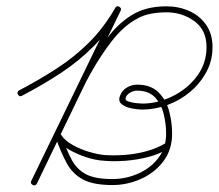

<svg xmlns="http://www.w3.org/2000/svg" viewBox="-20 -577 693 608"><path d="M41 -291Q104 -324 159.5 -360Q215 -396 261.5 -442Q308 -488 345 -552Q349 -560 357 -556Q366 -551 362 -543Q295 -406 229 -269.5Q163 -133 97 4Q92 13 84 9Q75 4 79 -4Q97 -40 114.5 -76.5Q132 -113 150 -149Q175 -202 201 -254Q227 -306 256 -356Q285 -408 318 -454Q351 -500 396 -528.5Q441 -557 507 -557Q546 -557 579.5 -542Q613 -527 633 -498Q653 -469 653 -428Q653 -385 633.5 -349Q614 -313 582 -286Q550 -259 510 -244.5Q470 -230 430 -230Q418 -230 398 -233.5Q378 -237 365 -247.5Q352 -258 362 -278Q368 -292 383 -300.5Q398 -309 414 -309Q457 -309 481.5 -285Q506 -261 515.5 -225.5Q525 -190 525 -154Q525 -103 497.5 -66.5Q470 -30 426.5 -10.5Q383 9 336 9Q276 9 243 -8.5Q210 -26 191.5 -60Q173 -94 156 -142Q153 -150 161 -154Q168 -158 173 -151Q185 -132 210 -118Q235 -104 262.5 -96Q290 -88 311 -86Q311 -86 311 -86Q311 -86 311 -86Q311 -86 311 -86Q311 -86 311 -86Q341 -84 376 -86.5Q411 -89 445 -98.5Q479 -108 505 -124Q513 -129 518 -121Q524 -113 515 -108Q488 -90 452 -80.5Q416 -71 378.5 -68Q341 -65 309 -68Q309 -68 309 -68Q309 -68 310 -68Q310 -68 310 -68Q310 -68 310 -68Q285 -69 255 -78.5Q225 -88 198 -103.5Q171 -119 157 -140Q152 -147 162 -152Q171 -156 174 -149Q190 -104 206 -73Q222 -42 251 -26Q280 -10 336 -10Q378 -10 417 -27Q456 -44 481 -76Q506 -108 506 -154Q506 -184 498.5 -215.5Q491 -247 471 -268.5Q451 -290 414 -290Q404 -290 393.5 -284.5Q383 -279 379 -270Q374 -260 385.5 -256Q397 -252 411 -250.5Q425 -249 430 -249Q479 -249 526 -272Q573 -295 603.5 -335.5Q634 -376 634 -428Q634 -482 595.5 -510Q557 -538 507 -538Q482 -538 457.5 -533.5Q433 -529 411 -516Q371 -494 335 -448Q299 -402 267.5 -345.5Q236 -289 211 -234.5Q186 -180 167 -141Q149 -105 131.5 -68.5Q114 -32 97 4Q92 13 84 9Q75 4 79 -4Q146 -141 212 -278Q278 -415 345 -551Q348 -560 357 -555Q366 -550 361 -542Q323 -477 275.5 -429.5Q228 -382 171.5 -345Q115 -308 50 -274Q41 -269 37 -278Q32 -286 41 -291Z"/></svg>

Font: FRB American Cursive Guidelines Extralight
Style: Italic
Weight: 200
Italic angle: -25°
Version: Version 2.0;Modular Font Editor K font №1